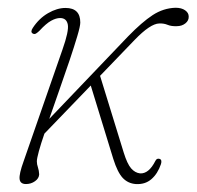

<svg xmlns="http://www.w3.org/2000/svg" viewBox="-20 -467 507 495"><path d="M187 -409Q187 -399.5 179.2 -373.5Q171.5 -347.5 159.5 -311.8Q147.5 -276 133.5 -236.5Q119.5 -197 107 -160.5L310 -373Q346 -410 373.5 -428Q401 -446 432.5 -447Q448 -447 457.2 -440.5Q466.5 -434 466.5 -424.5Q467 -414 458 -406.8Q449 -399.5 435.5 -399.5Q421.5 -399 412 -403Q402.5 -407 390.5 -406.5Q367.5 -406 327 -364L237.5 -271L238 -271.5L299 -73.5Q308 -44.5 318 -33Q328 -21.5 341 -20Q363.5 -18.5 380.5 -52Q384 -59.5 391 -57.5Q398.5 -55.5 395 -44Q386.5 -19 370.2 -5Q354 9 330 7.5Q310 6 296.5 -8.2Q283 -22.5 272 -57.5L214 -246.5L94.5 -122.5Q85.5 -96.5 80.2 -77.2Q75 -58 75 -51Q75 -43.5 77.8 -35.5Q80.5 -27.5 81 -17.5Q80.5 -7 70.2 0.2Q60 7.5 47 7.5Q32 7.5 30.5 -5.5Q29 -18.5 41 -51.5L141 -339Q158 -387 154.8 -403.8Q151.5 -420.5 135 -420.5Q124.5 -420.5 111.8 -413.5Q99 -406.5 82 -388Q77.5 -383.5 73.2 -380.8Q69 -378 64.5 -380.5Q57.5 -384.5 64.5 -395Q80.5 -419.5 103.8 -433Q127 -446.5 149 -446.5Q187 -446.5 187 -409Z"/></svg>

Font: Fraunces 72pt S050 Thin
Style: Italic
Weight: 100
Italic angle: -16°
Version: Version 1.000; ttfautohint (v1.8.3)